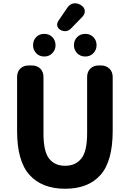

<svg xmlns="http://www.w3.org/2000/svg" viewBox="-20 -1145 795 1179"><path d="M380 14Q238 14 161.5 -70.5Q85 -155 85 -341V-672Q85 -704 104.5 -723.5Q124 -743 156 -743H176Q208 -743 227.5 -723.5Q247 -704 247 -672V-325Q247 -215 281.5 -171Q316 -127 380 -127Q443 -127 479 -171Q515 -215 515 -325V-672Q515 -704 534.5 -723.5Q554 -743 586 -743H600Q632 -743 652 -723.5Q672 -704 672 -672V-341Q672 -155 597 -70.5Q522 14 380 14ZM252 -798Q221 -798 202 -818.5Q183 -839 183 -867Q183 -897 202 -917Q221 -937 252 -937Q282 -937 301.5 -917Q321 -897 321 -867Q321 -839 301.5 -818.5Q282 -798 252 -798ZM415 -969Q402 -956 384.5 -954Q367 -952 350 -962Q334 -972 331.5 -987Q329 -1002 339 -1018L393 -1097Q408 -1120 431 -1124Q454 -1128 476 -1114Q498 -1101 500.5 -1080.5Q503 -1060 485 -1041ZM504 -798Q473 -798 453.5 -818.5Q434 -839 434 -867Q434 -897 453.5 -917Q473 -937 504 -937Q534 -937 553.5 -917Q573 -897 573 -867Q573 -839 553.5 -818.5Q534 -798 504 -798Z"/></svg>

Font: Chiron GoRound TC EB
Style: Regular
Weight: 700
Designer: Ryoko NISHIZUKA 西塚涼子 (kana, bopomofo & ideographs); Paul D. Hunt (Latin, Greek & Cyrillic); Sandoll Communications 산돌커뮤니
Foundry: Adobe
Version: Version 1.000;hotconv 1.1.1;makeotfexe 2.6.0